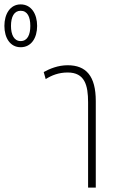

<svg xmlns="http://www.w3.org/2000/svg" viewBox="-182 -854 530 874"><path d="M-88 -639C-39 -639 -13 -682 -13 -736C-13 -790 -39 -834 -88 -834C-136 -834 -162 -790 -162 -736C-162 -682 -136 -639 -88 -639ZM-88 -667C-118 -667 -132 -696 -132 -736C-132 -777 -118 -805 -88 -805C-57 -805 -44 -777 -44 -736C-44 -696 -57 -667 -88 -667ZM26 -494C53 -511 85 -524 126 -524C204 -524 219 -466 219 -388V0H254V-394C254 -508 210 -557 126 -557C82 -557 44 -541 17 -526Z"/></svg>

Font: Noto Sans Thai Looped ExtraCondensed ExtraLight
Style: Regular
Weight: 200
Width: 2
Designer: Sasikarn Vongin, Ben Mitchell
Foundry: The Fontpad Ltd
Version: Version 1.001